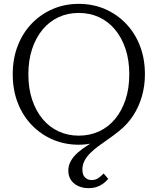

<svg xmlns="http://www.w3.org/2000/svg" viewBox="-20 -740 817 995"><path d="M388 -37Q445 -37 493 -59Q541 -81 576 -123Q611 -165 630.5 -223.5Q650 -282 650 -355Q650 -428 630.5 -486.5Q611 -545 576 -587Q541 -629 493 -651Q445 -673 388 -673Q331 -673 283.5 -651Q236 -629 201 -587Q166 -545 146.5 -486.5Q127 -428 127 -355Q127 -282 146.5 -223.5Q166 -165 201 -123Q236 -81 284 -59Q332 -37 388 -37ZM597 -61Q570 -39 542.5 -20Q515 -1 490.5 17Q466 35 447.5 53.5Q429 72 418 93Q407 114 407 139Q407 166 420.5 179.5Q434 193 455 193Q475 193 490 182.5Q505 172 517 159L541 187Q529 201 514 212Q499 223 480.5 229Q462 235 438 235Q409 235 385 224Q361 213 347.5 192.5Q334 172 334 144Q334 118 347 94.5Q360 71 383.5 50.5Q407 30 439 10Q471 -10 509 -28L502 -9Q485 -3 466.5 1Q448 5 428.5 7.5Q409 10 388 10Q316 10 254 -16.5Q192 -43 145 -91.5Q98 -140 72 -207Q46 -274 46 -355Q46 -436 72 -503Q98 -570 145 -618.5Q192 -667 254 -693.5Q316 -720 388 -720Q461 -720 523 -693.5Q585 -667 632 -618.5Q679 -570 705 -503Q731 -436 731 -355Q731 -294 715 -239.5Q699 -185 669.5 -140Q640 -95 597 -61Z"/></svg>

Font: Roboto Serif 36pt Light
Style: Regular
Weight: 300
Designer: Greg Gazdowicz
Foundry: Commercial Type
Version: Version 1.008